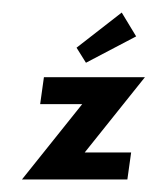

<svg xmlns="http://www.w3.org/2000/svg" viewBox="-20 -286 251 306"><path d="M211 -163H50L44 -120H111L15 0H183L189 -43H115ZM102 -210 117 -186 197 -228 174 -266Z"/></svg>

Font: Hussar Tani
Style: DwaKurs
Weight: 700
Foundry: Cannot Into Space Fonts
Version: Version 0.92